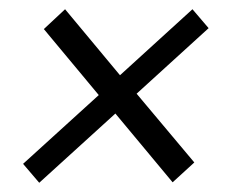

<svg xmlns="http://www.w3.org/2000/svg" viewBox="-20 -471 544 416"><path d="M30 -116 194 -265 75 -408 121 -451 240 -308 397 -451 432 -410 276 -268 401 -119 354 -76 230 -225 65 -75Z"/></svg>

Font: Bellota
Style: Italic
Weight: 400
Italic angle: -7.5°
Designer: Kemie Guaida
Foundry: Kemie Guaida
Version: Version 4.001